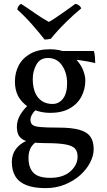

<svg xmlns="http://www.w3.org/2000/svg" viewBox="-20 -721 551 990"><path d="M215 249Q154 249 115.5 233.5Q77 218 59 188Q41 158 41 114Q41 76 61.5 48Q82 20 119 4L169 8Q145 26 136 46Q127 66 127 93Q127 144 152.5 170Q178 196 239 196Q305 196 342.5 163Q380 130 380 87Q380 61 367.5 46Q355 31 319.5 24Q284 17 215 17Q170 17 141.5 12.5Q113 8 96.5 -2.5Q80 -13 73.5 -29Q67 -45 67 -68Q67 -101 86.5 -132.5Q106 -164 137 -189L174 -163Q154 -146 145.5 -131Q137 -116 137 -105Q137 -87 146.5 -78Q156 -69 187 -66Q218 -63 282 -63Q349 -63 388.5 -52Q428 -41 445.5 -17Q463 7 463 48Q463 82 444.5 117.5Q426 153 393 182.5Q360 212 314.5 230.5Q269 249 215 249ZM239 -139Q192 -139 150 -157Q108 -175 82.5 -211Q57 -247 57 -301Q57 -347 77 -384.5Q97 -422 137.5 -444.5Q178 -467 237 -467Q287 -467 321.5 -450.5Q356 -434 378 -408.5Q400 -383 410 -355.5Q420 -328 420 -307Q420 -261 399.5 -222.5Q379 -184 338.5 -161.5Q298 -139 239 -139ZM251 -185Q284 -185 305 -212.5Q326 -240 326 -292Q326 -345 300 -383.5Q274 -422 227 -422Q187 -422 168 -388.5Q149 -355 149 -314Q149 -252 176 -218.5Q203 -185 251 -185ZM471 -396Q455 -400 432.5 -404Q410 -408 388.5 -411Q367 -414 352 -415L282 -458H464Q468 -445 469.5 -428.5Q471 -412 471 -396ZM210 -517Q182 -553 145.5 -594.5Q109 -636 69 -672Q71 -682 75.5 -689.5Q80 -697 89 -701Q123 -679 161.5 -652Q200 -625 232 -608Q244 -614 264 -627.5Q284 -641 305.5 -656Q327 -671 344.5 -683.5Q362 -696 368 -701Q378 -700 386.5 -694Q395 -688 399 -678Q361 -647 318 -604.5Q275 -562 242 -521Q234 -519 225 -518Q216 -517 210 -517Z"/></svg>

Font: Vollkorn
Style: Regular
Weight: 400
Designer: Friedrich Althausen
Foundry: Friedrich Althausen
Version: Version 5.001